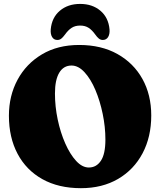

<svg xmlns="http://www.w3.org/2000/svg" viewBox="-20 -945 822 980"><path d="M384 -715.5Q497 -715.5 579.5 -669.2Q662 -623 707 -542Q752 -461 752 -355.5Q752 -246.5 707.8 -162.8Q663.5 -79 582.8 -31.8Q502 15.5 393 15.5Q279 15.5 196.5 -30.5Q114 -76.5 69.8 -159.8Q25.5 -243 25.5 -354.5Q25.5 -456 69.5 -537.8Q113.5 -619.5 194 -667.5Q274.5 -715.5 384 -715.5ZM518 -232.5Q518 -297 504.2 -363.5Q490.5 -430 466.8 -486Q443 -542 411.5 -576.2Q380 -610.5 345 -610.5Q304.5 -610.5 282.5 -574Q260.5 -537.5 260.5 -467.5Q260.5 -401.5 274.5 -335Q288.5 -268.5 313 -213Q337.5 -157.5 368.5 -123.8Q399.5 -90 433.5 -90Q472 -90 495 -124.5Q518 -159 518 -232.5ZM389 -814.5Q363.5 -814.5 345.8 -803Q328 -791.5 312 -769Q302 -755.5 293.2 -748.2Q284.5 -741 273 -741Q255 -741 246 -756Q237 -771 239 -795.5Q244.5 -855.5 285.5 -890.2Q326.5 -925 389 -925Q451.5 -925 492.5 -890.2Q533.5 -855.5 539 -795.5Q541 -771 531.8 -756Q522.5 -741 504.5 -741Q493.5 -741 484.5 -748.2Q475.5 -755.5 466 -769Q450 -791.5 432.2 -803Q414.5 -814.5 389 -814.5Z"/></svg>

Font: Fraunces 72pt S100 Black
Style: Regular
Weight: 900
Version: Version 1.000; ttfautohint (v1.8.3)